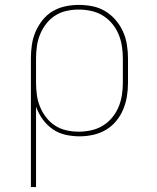

<svg xmlns="http://www.w3.org/2000/svg" viewBox="-20 -548 640 783"><path d="M106 215V-310Q106 -338 110 -365.5Q114 -393 125 -418.5Q136 -444 153.5 -466Q171 -488 194.5 -502Q218 -516 245.5 -522Q273 -528 301 -528Q329 -528 357 -522.5Q385 -517 409 -502.5Q433 -488 451.5 -466.5Q470 -445 481.5 -419.5Q493 -394 497.5 -366Q502 -338 502 -310V-210Q502 -182 497.5 -154.5Q493 -127 482 -101Q471 -75 453 -53.5Q435 -32 411 -18Q387 -4 359.5 2Q332 8 304 8Q275 8 246.5 1.5Q218 -5 194.5 -21.5Q171 -38 154 -61.5Q137 -85 127 -113V215ZM301 -11Q326 -11 351.5 -16.5Q377 -22 398.5 -35Q420 -48 436.5 -67.5Q453 -87 463 -110.5Q473 -134 477 -159.5Q481 -185 481 -210V-310Q481 -335 477 -360.5Q473 -386 463 -409.5Q453 -433 436.5 -452.5Q420 -472 398.5 -485Q377 -498 351.5 -503.5Q326 -509 301 -509Q276 -509 251 -503.5Q226 -498 205 -484.5Q184 -471 168.5 -451Q153 -431 143.5 -408Q134 -385 130.5 -360Q127 -335 127 -310V-210Q127 -185 130.5 -160Q134 -135 143.5 -112Q153 -89 168.5 -69Q184 -49 205 -35.5Q226 -22 251 -16.5Q276 -11 301 -11Z"/></svg>

Font: Iosevka Etoile Thin
Style: Regular
Weight: 100
Designer: Belleve Invis
Foundry: Belleve Invis
Version: Version 22.1.2; ttfautohint (v1.8.4)